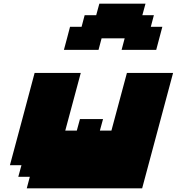

<svg xmlns="http://www.w3.org/2000/svg" viewBox="-20 -1020 957 1040"><path d="M125 0H750Q777.8 -104 833.7 -312.3Q889.6 -520.5 917.5 -625H667.5L583.5 -312.5H521L538.1 -375H413.1L396 -312.5H333.5L417.5 -625H167.5Q145.5 -542 100.8 -375Q56.2 -208 33.7 -125H96.2L79.1 -62.5H141.6ZM638.7 -750H826.2Q831.5 -770.5 842.8 -812.5Q854 -854.5 859.4 -875H796.9L813.5 -937.5H751L768.1 -1000H518.1L501 -937.5H438.5L421.9 -875H359.4Q354 -854 343 -812.5Q332 -771 326.2 -750H513.7L530.3 -812.5H655.3Z"/></svg>

Font: Faithful 32x
Style: BoldOblique
Weight: 400
Foundry: Faithful Resource Pack
Version: Version 1.0; January 27, 2023